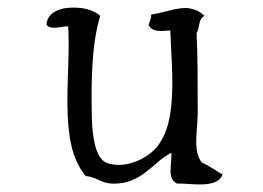

<svg xmlns="http://www.w3.org/2000/svg" viewBox="-20 -478 690 504"><path d="M564 -20C546 -30 530 -43 510 -51C485 -83 499 -132 499 -185C499 -260 499 -335 496 -391C505 -405 500 -430 517 -436C508 -445 499 -450 490 -453C483 -455 476 -457 468 -457C459 -457 450 -456 440 -454C421 -450 400 -443 377 -440C377 -428 373 -422 370 -413C381 -390 409 -398 427 -398C429 -340 436 -268 430 -205C426 -158 414 -117 389 -89C362 -59 305 -33 259 -51C230 -63 222 -122 221 -172C219 -271 221 -364 243 -436C237 -443 224 -450 208 -454C197 -457 185 -458 173 -458C162 -458 150 -457 140 -454C119 -448 103 -435 102 -413C114 -398 139 -409 159 -409C163 -343 156 -269 157 -201C158 -129 166 -62 205 -16C234 -13 246 3 274 4C353 7 383 -55 430 -77C431 -42 418 -9 445 4C462 3 488 7 512 6C536 5 557 0 564 -20Z"/></svg>

Font: Yuji Syuku Std R
Style: Regular
Weight: 400
Designer: Kataoka Yuji
Foundry: Kinuta Font Factory
Version: Version 3.000;hotconv 1.0.111;makeotfexe 2.5.65597